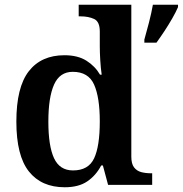

<svg xmlns="http://www.w3.org/2000/svg" viewBox="-20 -780 771 810"><path d="M253 10Q155 10 102 -56.5Q49 -123 49 -267Q49 -412 101.5 -479.5Q154 -547 252 -547Q308 -547 344.5 -524Q381 -501 402 -465H409Q405 -492 403 -525.5Q401 -559 401 -583V-647Q401 -689 377 -700Q353 -711 320 -711H312V-760H534V-119Q534 -89 545.5 -74Q557 -59 575.5 -54Q594 -49 617 -49H622V0H436L414 -82H407Q385 -40 348.5 -15Q312 10 253 10ZM288 -61Q353 -61 377 -112Q401 -163 401 -268Q401 -369 377 -423Q353 -477 287 -477Q232 -477 208 -423Q184 -369 184 -267Q184 -164 208 -112.5Q232 -61 288 -61ZM589 -613Q598 -644 608.5 -685Q619 -726 625 -760H731V-750Q722 -729 706.5 -702Q691 -675 673.5 -648.5Q656 -622 640 -600H589Z"/></svg>

Font: Noto Nastaliq Urdu SemiBold
Style: Regular
Weight: 600
Version: Version 3.007